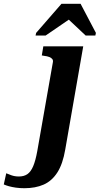

<svg xmlns="http://www.w3.org/2000/svg" viewBox="-163 -759 527 1015"><path d="M-143 216 -130 157Q-121 161 -103 167.5Q-85 174 -63 174Q-36 174 -18 161.5Q0 149 12.5 119.5Q25 90 34 40L116 -427Q119 -439 114 -446Q109 -453 98 -457.5Q87 -462 69 -464L58 -466L66 -514H277L182 31Q169 108 140 153Q111 198 67.5 217Q24 236 -34 236Q-58 236 -79 233Q-100 230 -116 225.5Q-132 221 -143 216ZM263 -739H162L28 -585L25 -571H78L240 -682L171 -683L290 -571H341L344 -585Z"/></svg>

Font: Roboto Serif 72pt SemiCondensed SemiBold
Style: Italic
Weight: 600
Width: 4
Italic angle: -10°
Designer: Greg Gazdowicz
Foundry: Commercial Type
Version: Version 1.008